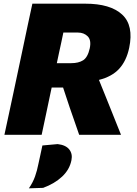

<svg xmlns="http://www.w3.org/2000/svg" viewBox="-20 -733 744 1044"><path d="M4 0Q16.5 -57 27.5 -109.2Q38.5 -161.5 53.5 -230.5L105 -473.5Q120 -544.5 131.5 -599.2Q143 -654 156 -713H444Q580 -713 644 -654Q708 -595 682.5 -473Q667.5 -402 628 -359Q588.5 -316 518 -298.5L554 -209.5Q567.5 -176 582.8 -137.8Q598 -99.5 612.5 -63.5Q627 -27.5 638 0H410.5Q396.5 -40.5 384 -76.5Q371.5 -112.5 359 -148.5L323 -257H261L255.5 -231.5Q241 -162 229.8 -109.5Q218.5 -57 206.5 0ZM403.5 -556H324.5Q319 -529.5 313 -501.2Q307 -473 300 -441.5L289 -389.5H367Q407 -389.5 432 -405.2Q457 -421 468 -470Q477.5 -515 456.8 -535.5Q436 -556 403.5 -556ZM137 291Q159 259 170.5 226.5Q182 194 189 157.5Q194.5 133 199.8 108Q205 83 210.5 58L293.5 50.5Q337.5 55.5 356.5 79.5Q375.5 103.5 368.5 138Q358.5 189 317.8 227.2Q277 265.5 214.5 288.5Z"/></svg>

Font: Commissioner ExtraBold
Style: Italic
Weight: 800
Italic angle: -12°
Designer: Kostas Bartsokas
Foundry: Kostas Bartsokas
Version: Version 1.000; ttfautohint (v1.8.3)